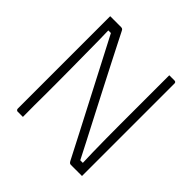

<svg xmlns="http://www.w3.org/2000/svg" viewBox="-181 -856 1011 1011"><g transform="rotate(45 325.0 -350.0)"><path d="M130 0Q120 0 110.5 0Q101 0 91 0Q88 0 85.5 -1.5Q83 -3 81.5 -5.5Q80 -8 80 -11Q80 -80 80 -148.5Q80 -217 80 -285.5Q80 -354 80 -422.5Q80 -491 80 -560Q80 -595 80 -630Q80 -665 80 -700Q91 -700 106 -700Q121 -700 135.5 -700Q150 -700 161 -700Q165 -700 168 -699Q171 -698 173 -696Q175 -694 177 -690Q188 -669 209 -627Q230 -585 259 -529Q288 -473 321.5 -407.5Q355 -342 390.5 -274Q426 -206 460 -140Q494 -74 523 -17L484 -52H540L525 -27Q523 -77 522 -128Q521 -179 520.5 -231Q520 -283 520 -335Q520 -387 520 -438Q520 -489 520 -538Q520 -579 520 -619.5Q520 -660 520 -700Q530 -700 539.5 -700Q549 -700 559 -700Q564 -700 567 -697Q570 -694 570 -689Q570 -624 570 -559Q570 -494 570 -428.5Q570 -363 570 -298Q570 -233 570 -168Q570 -126 570 -84Q570 -42 570 0Q560 0 544.5 0Q529 0 513.5 0Q498 0 488 0Q482 0 478.5 -2.5Q475 -5 471 -12Q438 -76 397 -155.5Q356 -235 310 -323Q264 -411 217 -502Q170 -593 125 -679L159 -640H112L125 -680Q127 -623 127.5 -568.5Q128 -514 128.5 -461Q129 -408 129.5 -357Q130 -306 130 -257Q130 -208 130 -160Q129 -128 129.5 -84Q130 -40 130 0Z"/></g></svg>

Font: Recursive Sans Linear Light
Style: Regular
Weight: 300
Version: Version 1.085